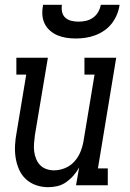

<svg xmlns="http://www.w3.org/2000/svg" viewBox="-20 -770 540 798"><path d="M180 8Q154 8 129.5 -0.5Q105 -9 87 -26Q69 -43 59 -66Q49 -89 45 -114.5Q41 -140 42.5 -166.5Q44 -193 49 -219L89 -460H48V-530H179L125 -208Q123 -191 121.5 -174Q120 -157 122 -141Q124 -125 130 -110Q136 -95 146.5 -84Q157 -73 172.5 -67.5Q188 -62 204 -62Q227 -62 249.5 -71Q272 -80 288.5 -98Q305 -116 314 -138Q323 -160 327 -183L373 -460H331V-530H463L387 -70H428V0H296L309 -74Q299 -56 285.5 -40.5Q272 -25 255 -13Q238 -1 218.5 3.5Q199 8 180 8ZM295 -610Q275 -610 255.5 -613Q236 -616 218.5 -623.5Q201 -631 187 -643.5Q173 -656 165 -673Q157 -690 156 -710Q155 -730 159 -750H237Q235 -735 238 -720.5Q241 -706 251.5 -696.5Q262 -687 276.5 -683.5Q291 -680 306 -680Q322 -680 337.5 -683.5Q353 -687 366.5 -696.5Q380 -706 388 -720Q396 -734 399 -750H477Q474 -729 466 -709.5Q458 -690 445 -673Q432 -656 414 -643.5Q396 -631 376 -623.5Q356 -616 335.5 -613Q315 -610 295 -610Z"/></svg>

Font: Iosevka Curly Slab Oblique
Style: Regular
Weight: 400
Italic angle: -9°
Monospace: yes
Designer: Belleve Invis
Foundry: Belleve Invis
Version: Version 11.1.0; ttfautohint (v1.8.3)